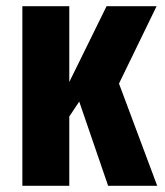

<svg xmlns="http://www.w3.org/2000/svg" viewBox="-20 -598 531 618"><path d="M52 0V-578H203V-334L323 -578H484L363 -329L486 0H328L235 -271L203 -223V0Z"/></svg>

Font: Oswald SemiBold
Style: Regular
Weight: 600
Designer: Vernon Adams
Foundry: Vernon Adams
Version: Version 4.103;gftools[0.9.33.dev8+g029e19f]